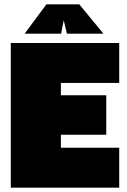

<svg xmlns="http://www.w3.org/2000/svg" viewBox="-20 -869 589 889"><path d="M30 -670H532V-485H262V-428H472V-245H262V-185H532V0H30ZM195 -849H347L459 -713H290L275 -775L263 -713H94Z"/></svg>

Font: Cairo Black
Style: Regular
Weight: 900
Designer: Mohamed Gaber, Accademia di Belle Arti di Urbino and others
Foundry: Kief Type Foundry, Accademia di Belle Arti di Urbino and others
Version: Version 3.011